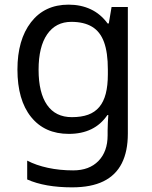

<svg xmlns="http://www.w3.org/2000/svg" viewBox="-20 -566 655 826"><path d="M275 -546Q328 -546 370.5 -526Q413 -506 443 -465H448L460 -536H530V9Q530 85 504 136.5Q478 188 425 214Q372 240 290 240Q232 240 183.5 231.5Q135 223 97 206V125Q135 145 186 156Q237 167 295 167Q364 167 403.5 126.5Q443 86 443 16V-5Q443 -17 444 -39.5Q445 -62 446 -71H442Q414 -30 372.5 -10Q331 10 276 10Q172 10 113.5 -63Q55 -136 55 -267Q55 -395 113.5 -470.5Q172 -546 275 -546ZM287 -472Q220 -472 183 -418.5Q146 -365 146 -266Q146 -167 182.5 -114.5Q219 -62 289 -62Q330 -62 359 -72.5Q388 -83 407 -105.5Q426 -128 435 -163Q444 -198 444 -246V-267Q444 -340 427.5 -385Q411 -430 376 -451Q341 -472 287 -472Z"/></svg>

Font: hextelugu15
Style: Book
Weight: 400
Designer: Jelle Bosma - Monotype Design Team
Foundry: Monotype Imaging Inc.
Version: Version 2.003